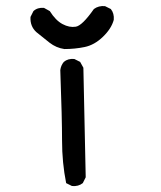

<svg xmlns="http://www.w3.org/2000/svg" viewBox="-20 -624 540 642"><path d="M220.7 -2 201.2 -11.7Q187.5 -80.1 187.5 -153.8Q187.5 -227.5 181.6 -389.6Q183.6 -405.3 193.4 -417Q207 -428.7 228.5 -426.8L248 -417L258.8 -397.5L266.6 -31.2L256.8 -11.7Q242.2 0 220.7 -2ZM195.3 -460Q168 -463.9 145.5 -481.4Q123 -499 101.6 -516.6Q80.1 -536.1 82 -567.4L91.8 -586.9Q105.5 -599.6 127 -597.7L146.5 -586.9Q166 -555.7 189 -543.5Q211.9 -531.2 233.4 -534.7Q254.9 -538.1 293.9 -593.8Q309.6 -605.5 331.1 -603.5L350.6 -593.8Q362.3 -579.1 360.4 -557.6Q352.5 -528.3 324.2 -501Q295.9 -473.6 263.2 -466.8Q230.5 -460 195.3 -460Z"/></svg>

Font: JasonHandwriting2
Style: Regular
Weight: 400
Version: Version 1.05.10